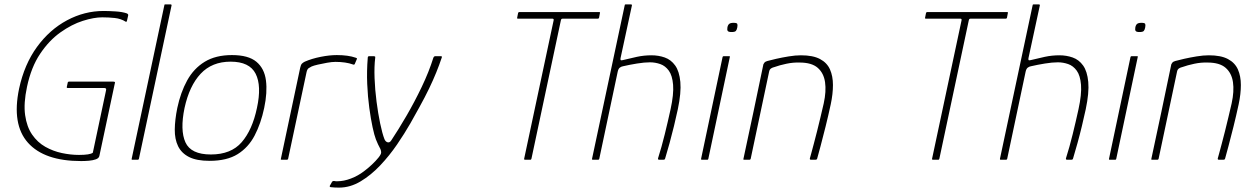

<svg xmlns="http://www.w3.org/2000/svg" viewBox="-20 -728 5733 875"><path d="M433 -18Q431 -7 417 -2Q403 3 385 4.5Q367 6 350 6Q182 6 107.5 -77.5Q33 -161 67 -324Q91 -435 148.5 -514Q206 -593 285.5 -635.5Q365 -678 452 -678Q475 -678 506.5 -676Q538 -674 558 -667Q562 -665 563.5 -662.5Q565 -660 564 -657L559 -635Q558 -631 557 -629.5Q556 -628 553 -629Q531 -643 503 -646Q475 -649 446 -649Q408 -649 357.5 -633Q307 -617 255.5 -580.5Q204 -544 163 -483Q122 -422 103 -332Q87 -257 94.5 -203.5Q102 -150 126.5 -114.5Q151 -79 186.5 -59Q222 -39 262 -30.5Q302 -22 340 -22Q390 -22 403 -32L463 -315Q465 -322 462.5 -324.5Q460 -327 455 -327H287Q286 -327 285 -328.5Q284 -330 284 -330L289 -353Q289 -353 290.5 -354.5Q292 -356 293 -356H496Q502 -356 503.5 -354Q505 -352 503 -347Z M580 -4 729 -704Q729 -708 732 -708H758Q762 -708 762 -704L613 -4Q612 0 608 0H582Q579 0 580 -4Z M935 5Q876 5 841.5 -12.5Q807 -30 791.5 -62Q776 -94 776.5 -138Q777 -182 788 -236Q803 -307 833 -361.5Q863 -416 913 -446.5Q963 -477 1037 -477Q1112 -477 1148.5 -446.5Q1185 -416 1192 -361.5Q1199 -307 1184 -236Q1169 -165 1140.5 -110.5Q1112 -56 1063 -25.5Q1014 5 935 5ZM941 -24Q1033 -24 1081.5 -80Q1130 -136 1151 -236Q1173 -337 1145 -392Q1117 -447 1031 -447Q946 -447 894.5 -392Q843 -337 821 -236Q800 -135 825 -79.5Q850 -24 941 -24Z M1515 -477Q1567 -477 1601 -465Q1603 -464 1605.5 -463Q1608 -462 1606 -458L1597 -437Q1596 -434 1593.5 -433.5Q1591 -433 1589 -434Q1573 -440 1552.5 -443Q1532 -446 1509 -446Q1493 -446 1470.5 -442Q1448 -438 1428.5 -433.5Q1409 -429 1400 -425Q1394 -422 1387 -417.5Q1380 -413 1377 -399L1293 -4Q1292 -2 1291 -1Q1290 0 1288 0H1263Q1261 0 1260 -1Q1259 -2 1260 -4L1348 -419Q1351 -433 1356 -438Q1361 -443 1369 -447Q1401 -461 1441.5 -469Q1482 -477 1515 -477Z M1525 127Q1515 127 1505.5 126.5Q1496 126 1487 125Q1480 123 1484 117L1493 101Q1496 96 1504 97Q1507 98 1510.5 98Q1514 98 1518 98Q1547 98 1579.5 85.5Q1612 73 1638 53Q1657 39 1675 22Q1693 5 1705 -10Q1717 -25 1717 -33Q1717 -44 1710.5 -55Q1704 -66 1693 -93Q1686 -111 1678 -148Q1670 -185 1663 -236Q1656 -287 1653.5 -345.5Q1651 -404 1656 -465Q1656 -472 1663 -472H1683Q1685 -472 1688 -471Q1691 -470 1690 -465Q1685 -425 1687 -372Q1689 -319 1696 -265Q1703 -211 1712.5 -165.5Q1722 -120 1732 -94Q1737 -82 1746.5 -79.5Q1756 -77 1763 -88Q1795 -136 1832 -199.5Q1869 -263 1902 -332Q1935 -401 1955 -465Q1957 -469 1959 -470.5Q1961 -472 1965 -472H1989Q1996 -472 1993 -465Q1982 -432 1968 -397.5Q1954 -363 1935.5 -324.5Q1917 -286 1891 -239Q1876 -211 1850 -165.5Q1824 -120 1789.5 -69.5Q1755 -19 1713 25.5Q1671 70 1623.5 98.5Q1576 127 1525 127Z M2373 0Q2370 0 2369 -1.5Q2368 -3 2369 -6L2503 -635Q2504 -639 2502.5 -641Q2501 -643 2497 -643H2341Q2338 -643 2337 -644Q2336 -645 2337 -648L2341 -668Q2342 -671 2343 -672Q2344 -673 2347 -673H2710Q2713 -673 2714 -672Q2715 -671 2714 -668L2710 -647Q2709 -645 2708 -644Q2707 -643 2704 -643H2545Q2541 -643 2539 -641.5Q2537 -640 2536 -635L2402 -5Q2401 0 2397 0Z M2678 -4Q2715 -179 2752.5 -354Q2790 -529 2827 -704Q2827 -708 2831 -708Q2837 -708 2843.5 -708Q2850 -708 2856 -708Q2860 -708 2860 -704Q2847 -644 2834 -583.5Q2821 -523 2808 -463Q2807 -457 2808.5 -454.5Q2810 -452 2818 -454Q2850 -462 2882.5 -469Q2915 -476 2949 -476Q2981 -476 3009.5 -466Q3038 -456 3057 -429.5Q3076 -403 3080.5 -354.5Q3085 -306 3069 -230Q3061 -193 3051.5 -153.5Q3042 -114 3031.5 -76Q3021 -38 3011 -5Q3010 -2 3008 -1Q3006 0 3001 0Q2997 0 2993 0Q2989 0 2985 0Q2981 0 2979.5 -1.5Q2978 -3 2979 -7Q2995 -57 3009.5 -116Q3024 -175 3036 -230Q3051 -299 3047.5 -341.5Q3044 -384 3028 -406Q3012 -428 2989 -436Q2966 -444 2942 -444Q2917 -444 2883 -438.5Q2849 -433 2819 -426Q2812 -425 2805 -420Q2798 -415 2795 -401L2711 -4Q2710 0 2706 0H2681Q2677 0 2678 -4Z M3340 -603Q3338 -592 3333.5 -587Q3329 -582 3314 -582Q3300 -582 3296.5 -587Q3293 -592 3295 -603Q3297 -614 3303 -619Q3309 -624 3323 -624Q3338 -624 3340 -619Q3342 -614 3340 -603ZM3208 -4Q3207 0 3204 0H3178Q3174 0 3175 -4L3273 -468Q3274 -472 3278 -472H3304Q3305 -472 3306 -471Q3307 -470 3306 -468Z M3371 0Q3369 0 3368 -1Q3367 -2 3368 -4Q3391 -112 3414 -219.5Q3437 -327 3459 -435Q3461 -439 3464 -443Q3467 -447 3477 -450Q3491 -454 3517.5 -460Q3544 -466 3574.5 -471Q3605 -476 3630 -476Q3685 -476 3717 -459Q3749 -442 3762.5 -411.5Q3776 -381 3776 -340.5Q3776 -300 3766 -253Q3755 -202 3742.5 -151.5Q3730 -101 3719.5 -62Q3709 -23 3704 -5Q3703 -2 3701 -1Q3699 0 3694 0H3676Q3669 0 3671 -7Q3673 -13 3677.5 -30.5Q3682 -48 3689 -73.5Q3696 -99 3703.5 -129.5Q3711 -160 3719 -193Q3727 -226 3734 -257Q3746 -312 3740 -353.5Q3734 -395 3706.5 -419Q3679 -443 3624 -443Q3595 -444 3564 -437.5Q3533 -431 3508 -422Q3502 -421 3494.5 -416.5Q3487 -412 3485 -401Q3464 -302 3443 -202.5Q3422 -103 3401 -4Q3400 -2 3399 -1Q3398 0 3396 0Z M4232 0Q4229 0 4228 -1.5Q4227 -3 4228 -6L4362 -635Q4363 -639 4361.5 -641Q4360 -643 4356 -643H4200Q4197 -643 4196 -644Q4195 -645 4196 -648L4200 -668Q4201 -671 4202 -672Q4203 -673 4206 -673H4569Q4572 -673 4573 -672Q4574 -671 4573 -668L4569 -647Q4568 -645 4567 -644Q4566 -643 4563 -643H4404Q4400 -643 4398 -641.5Q4396 -640 4395 -635L4261 -5Q4260 0 4256 0Z M4537 -4Q4574 -179 4611.5 -354Q4649 -529 4686 -704Q4686 -708 4690 -708Q4696 -708 4702.5 -708Q4709 -708 4715 -708Q4719 -708 4719 -704Q4706 -644 4693 -583.5Q4680 -523 4667 -463Q4666 -457 4667.5 -454.5Q4669 -452 4677 -454Q4709 -462 4741.5 -469Q4774 -476 4808 -476Q4840 -476 4868.5 -466Q4897 -456 4916 -429.5Q4935 -403 4939.5 -354.5Q4944 -306 4928 -230Q4920 -193 4910.5 -153.5Q4901 -114 4890.5 -76Q4880 -38 4870 -5Q4869 -2 4867 -1Q4865 0 4860 0Q4856 0 4852 0Q4848 0 4844 0Q4840 0 4838.5 -1.5Q4837 -3 4838 -7Q4854 -57 4868.5 -116Q4883 -175 4895 -230Q4910 -299 4906.5 -341.5Q4903 -384 4887 -406Q4871 -428 4848 -436Q4825 -444 4801 -444Q4776 -444 4742 -438.5Q4708 -433 4678 -426Q4671 -425 4664 -420Q4657 -415 4654 -401L4570 -4Q4569 0 4565 0H4540Q4536 0 4537 -4Z M5199 -603Q5197 -592 5192.5 -587Q5188 -582 5173 -582Q5159 -582 5155.5 -587Q5152 -592 5154 -603Q5156 -614 5162 -619Q5168 -624 5182 -624Q5197 -624 5199 -619Q5201 -614 5199 -603ZM5067 -4Q5066 0 5063 0H5037Q5033 0 5034 -4L5132 -468Q5133 -472 5137 -472H5163Q5164 -472 5165 -471Q5166 -470 5165 -468Z M5230 0Q5228 0 5227 -1Q5226 -2 5227 -4Q5250 -112 5273 -219.5Q5296 -327 5318 -435Q5320 -439 5323 -443Q5326 -447 5336 -450Q5350 -454 5376.5 -460Q5403 -466 5433.5 -471Q5464 -476 5489 -476Q5544 -476 5576 -459Q5608 -442 5621.5 -411.5Q5635 -381 5635 -340.5Q5635 -300 5625 -253Q5614 -202 5601.5 -151.5Q5589 -101 5578.5 -62Q5568 -23 5563 -5Q5562 -2 5560 -1Q5558 0 5553 0H5535Q5528 0 5530 -7Q5532 -13 5536.5 -30.5Q5541 -48 5548 -73.5Q5555 -99 5562.5 -129.5Q5570 -160 5578 -193Q5586 -226 5593 -257Q5605 -312 5599 -353.5Q5593 -395 5565.5 -419Q5538 -443 5483 -443Q5454 -444 5423 -437.5Q5392 -431 5367 -422Q5361 -421 5353.5 -416.5Q5346 -412 5344 -401Q5323 -302 5302 -202.5Q5281 -103 5260 -4Q5259 -2 5258 -1Q5257 0 5255 0Z"/></svg>

Font: Glory Thin Thin
Style: Italic
Weight: 250
Italic angle: -12°
Version: Version 1.011